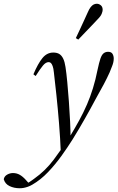

<svg xmlns="http://www.w3.org/2000/svg" viewBox="-164 -744 630 1023"><path d="M-59 259Q-89 259 -113 247.5Q-137 236 -144 211Q-141 195 -126 186.5Q-111 178 -95 178Q-75 178 -58.5 187.5Q-42 197 -26 215L-9 234V239H-22V234Q-16 231 -9 227Q-2 223 4.5 218Q11 213 17 209Q78 166 122 107Q166 48 208 -16Q237 -64 259.5 -105.5Q282 -147 299.5 -187.5Q317 -228 331 -273Q345 -318 356 -373Q364 -411 371 -431.5Q378 -452 388 -460Q398 -468 412 -468Q429 -468 435.5 -457Q442 -446 442 -432Q442 -413 433.5 -392Q425 -371 420 -358Q406 -327 389 -295Q372 -263 345 -215Q332 -191 318.5 -166Q305 -141 289.5 -114Q274 -87 257.5 -58.5Q241 -30 222 0Q197 40 164 86Q131 132 92 173Q53 214 8 240Q-4 247 -15.5 251Q-27 255 -37.5 257Q-48 259 -59 259ZM160 69Q157 -7 150.5 -87Q144 -167 136.5 -238Q129 -309 123 -359Q121 -380 116.5 -392Q112 -404 107 -408.5Q102 -413 95 -413Q80 -413 65 -395Q50 -377 26 -339L14 -348Q38 -405 62 -434.5Q86 -464 120 -464Q140 -464 152.5 -456Q165 -448 173 -431Q181 -414 185 -387Q190 -354 194.5 -306Q199 -258 203 -203.5Q207 -149 209.5 -96.5Q212 -44 212 -1H215ZM240 -541Q251 -564 261.5 -586.5Q272 -609 282.5 -632Q293 -655 303 -677Q311 -696 319 -706Q327 -716 335 -720Q343 -724 352 -724Q363 -724 373 -716Q383 -708 383 -691Q383 -684 378 -671Q373 -658 357 -642Q340 -624 322.5 -605.5Q305 -587 288 -569.5Q271 -552 253 -533Z"/></svg>

Font: Source Serif 4 60pt
Style: Italic
Weight: 400
Italic angle: -12°
Version: Version 4.004;hotconv 1.0.116;makeotfexe 2.5.65601